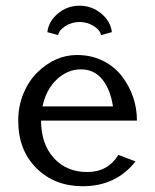

<svg xmlns="http://www.w3.org/2000/svg" viewBox="-20 -643 542 673"><path d="M43.9 0ZM184.1 -520 146 -530.3Q150.4 -568.4 183.1 -595.7Q215.8 -623 258.8 -623Q301.8 -623 334.7 -595.7Q367.7 -568.4 372.1 -530.3L334 -520Q331.5 -537.1 308.8 -551.5Q286.1 -565.9 258.8 -565.9Q231.4 -565.9 209 -551.5Q186.5 -537.1 184.1 -520ZM455.1 -77.1Q386.2 9.8 270 9.8Q171.4 9.8 107.7 -53.5Q43.9 -116.7 43.9 -220.2Q43.9 -271 62 -314.9Q80.1 -358.4 109.4 -387.7Q172.4 -450.2 250 -450.2Q300.3 -450.2 341.3 -429.7Q381.8 -409.2 407.2 -376Q460 -306.2 460 -220.2H124Q124 -138.2 168.7 -89.1Q213.4 -40 285.6 -40Q357.9 -40 395 -100.1ZM128.9 -270H376Q367.2 -328.6 338.9 -364.3Q310.5 -399.9 263.7 -399.9Q216.8 -399.9 179.2 -364.7Q141.6 -329.6 128.9 -270Z"/></svg>

Font: Pfennig
Style: Medium
Weight: 500
Version: Version 20120410 ; ttfautohint (v0.8)